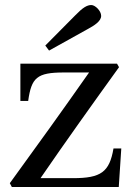

<svg xmlns="http://www.w3.org/2000/svg" viewBox="-20 -743 520 763"><path d="M160 -562 175 -542 326 -626C356 -642 382 -659 382 -680C382 -700 358 -723 343 -723C326 -723 309 -713 279 -682ZM19 -15 27 0H452L462 -153H431C415 -59 381 -35 270 -35H141C242 -182 347 -329 453 -476L445 -490H61V-342H92C105 -434 126 -455 234 -455H334C231 -308 126 -162 19 -15Z"/></svg>

Font: Lingua Franca
Style: Regular
Weight: 400
Version: Version 1.19